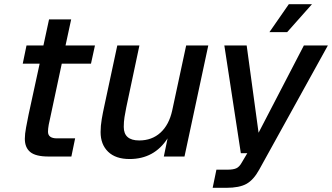

<svg xmlns="http://www.w3.org/2000/svg" viewBox="-20 -750 1591 920"><path d="M213 0Q151 0 125 -21.5Q99 -43 99 -85Q99 -108 105 -139.5Q111 -171 117 -201L170 -445H89L107 -532H188L215 -657H321L294 -532H435L416 -445H276L222 -192Q217 -172 213.5 -152.5Q210 -133 210 -119Q210 -87 253 -87H340L322 0Z M601 12Q534 12 498 -23Q462 -58 462 -117Q462 -147 467.5 -179Q473 -211 479 -238L542 -532H648L585 -235Q580 -211 576.5 -188.5Q573 -166 573 -142Q573 -77 647 -77Q708 -77 749 -114.5Q790 -152 805 -220L872 -532H978L864 0H765L783 -87Q719 12 601 12Z M999 150 1017 63H1071Q1097 63 1112 56.5Q1127 50 1139 28L1165 -16H1134L1055 -532H1162L1219 -114L1436 -532H1551L1222 63Q1195 112 1161 131Q1127 150 1064 150ZM1271 -596 1364 -730H1475L1356 -596Z"/></svg>

Font: Geist Medium
Style: Italic
Weight: 500
Italic angle: -12°
Designer: Basement.studio, Andrés Briganti, Mateo Zaragoza
Foundry: Basement.studio, Vercel, Andrés Briganti, Guido Ferreyra, Mateo Zaragoza
Version: Version 1.500; ttfautohint (v1.8.4.7-5d5b)